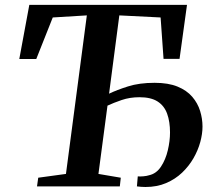

<svg xmlns="http://www.w3.org/2000/svg" viewBox="-20 -763 876 786"><path d="M131.5 0 136.5 -35.5 250 -51 335.5 -700 196 -691.5 128.5 -521.5H59L100 -743H745.5L715 -522H649.5L637.5 -691.5L468.5 -700L426.5 -379.5Q457.5 -394.5 503.8 -409.2Q550 -424 613 -424Q669 -424 706.8 -408.5Q744.5 -393 767 -366.8Q789.5 -340.5 799.2 -308.8Q809 -277 809 -245Q809 -215 799.8 -181.2Q790.5 -147.5 772 -115.2Q753.5 -83 725.5 -56.2Q697.5 -29.5 660 -13.5Q622.5 2.5 575.5 2.5Q566.5 2.5 557.5 1.8Q548.5 1 540.5 0L544 -41Q552 -40 566.5 -41.2Q581 -42.5 590 -45.5Q620 -52 639 -80.8Q658 -109.5 667 -147.8Q676 -186 676 -220.5Q676 -265 664.2 -297.5Q652.5 -330 625.2 -347.5Q598 -365 551 -365Q511.5 -365 478 -353.5Q444.5 -342 420 -330.5L383 -51L474.5 -35.5L470.5 0Z"/></svg>

Font: Merriweather 60pt SemiBold
Style: Italic
Weight: 600
Italic angle: -7.8°
Version: Version 2.101